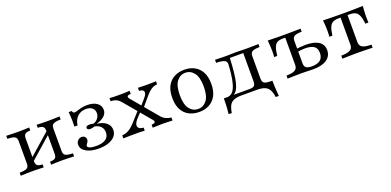

<svg xmlns="http://www.w3.org/2000/svg" viewBox="-6 -1085 3808 1872"><g transform="rotate(-20 1897.5 -149.0)"><path d="M348.4 0V-31.5Q387.9 -32.3 402.4 -44.4Q416.9 -56.5 416.9 -89.5V-329Q416.9 -358.1 402 -370.2Q387.1 -382.3 348.4 -383.1V-414.5Q363.7 -413.7 393.5 -412.5Q423.4 -411.3 454 -411.3Q490.3 -411.3 529 -412.5Q567.7 -413.7 586.3 -414.5V-383.1Q550 -382.3 528.6 -377Q507.3 -371.8 498.4 -359.3Q489.5 -346.8 489.5 -325V-89.5Q489.5 -67.7 498.4 -55.2Q507.3 -42.7 528.6 -37.5Q550 -32.3 586.3 -31.5V0Q567.7 -0.8 529 -2Q490.3 -3.2 454 -3.2Q423.4 -3.2 393.5 -2Q363.7 -0.8 348.4 0ZM33.1 0V-31.5Q87.9 -32.3 108.9 -44.4Q129.8 -56.5 129.8 -89.5V-325Q129.8 -358.1 108.9 -370.2Q87.9 -382.3 33.1 -383.1V-414.5Q51.6 -413.7 90.3 -412.5Q129 -411.3 164.5 -411.3Q196 -411.3 225.8 -412.5Q255.6 -413.7 271 -414.5V-383.1Q232.3 -382.3 217.3 -370.2Q202.4 -358.1 202.4 -325V-85.5Q202.4 -56.5 217.7 -44.4Q233.1 -32.3 271 -31.5V0Q255.6 -0.8 225.8 -2Q196 -3.2 164.5 -3.2Q129 -3.2 90.3 -2Q51.6 -0.8 33.1 0ZM189.5 -81.5 172.6 -106.5 429.8 -333.1 446.8 -308.1Z M841.9 11.3Q761.3 11.3 711.7 -16.9Q662.1 -45.2 662.1 -91.1Q662.1 -117.7 678.6 -135.1Q695.2 -152.4 719.4 -152.4Q739.5 -152.4 751.2 -141.1Q762.9 -129.8 762.9 -111.3Q762.9 -97.6 756.5 -87.1Q750 -76.6 743.5 -68.1Q737.1 -59.7 737.1 -51.6Q737.1 -37.9 761.3 -29.4Q785.5 -21 825.8 -21Q890.3 -21 924.2 -44.8Q958.1 -68.5 958.1 -113.7Q958.1 -151.6 935.5 -175.4Q912.9 -199.2 872.6 -205.6Q859.7 -201.6 847.6 -199.2Q835.5 -196.8 826.6 -196.8Q812.1 -196.8 803.6 -202.8Q795.2 -208.9 795.2 -218.5Q795.2 -228.2 804.8 -234.3Q814.5 -240.3 831.5 -240.3Q839.5 -240.3 849.6 -239.1Q859.7 -237.9 873.4 -234.7Q903.2 -244.4 921.4 -268.1Q939.5 -291.9 939.5 -321Q939.5 -354.8 916.1 -374.6Q892.7 -394.4 851.6 -394.4Q797.6 -394.4 763.3 -361.7Q729 -329 721 -271.8H688.7Q690.3 -307.3 689.5 -335.1Q688.7 -362.9 687.1 -384.7Q685.5 -406.5 683.9 -423.4H716.1Q719.4 -411.3 724.6 -406Q729.8 -400.8 738.7 -400.8Q751.6 -400.8 769.4 -407.3Q787.1 -413.7 812.9 -420.2Q838.7 -426.6 875 -426.6Q938.7 -426.6 976.2 -400Q1013.7 -373.4 1013.7 -328.2Q1013.7 -291.9 985.5 -265.3Q957.3 -238.7 904.8 -224.2V-222.6Q965.3 -215.3 999.6 -186.3Q1033.9 -157.3 1033.9 -112.9Q1033.9 -56.5 981.5 -22.6Q929 11.3 841.9 11.3Z M1402.4 0V-31.5Q1424.2 -32.3 1432.7 -37.5Q1441.1 -42.7 1440.3 -51.6Q1439.5 -60.5 1430.6 -70.2L1206.5 -336.3Q1191.1 -354 1177 -363.7Q1162.9 -373.4 1146 -377.8Q1129 -382.3 1104.8 -383.1V-415.3Q1123.4 -413.7 1152.8 -412.9Q1182.3 -412.1 1208.9 -412.1Q1225 -412.1 1241.1 -412.5Q1257.3 -412.9 1275.4 -413.7Q1293.5 -414.5 1313.7 -415.3V-383.1Q1292.7 -383.1 1283.9 -377.8Q1275 -372.6 1276.2 -364.1Q1277.4 -355.6 1285.5 -345.2L1508.1 -80.6Q1527.4 -58.1 1552.8 -46Q1578.2 -33.9 1608.1 -31.5V0Q1590.3 -0.8 1561.7 -2Q1533.1 -3.2 1506.5 -3.2Q1480.6 -3.2 1452 -2Q1423.4 -0.8 1402.4 0ZM1097.6 0V-31.5Q1124.2 -33.9 1145.6 -41.9Q1166.9 -50 1188.3 -66.5Q1209.7 -83.1 1235.5 -111.3L1332.3 -219.4L1354 -200L1287.1 -128.2Q1269.4 -106.5 1263.7 -89.1Q1258.1 -71.8 1262.9 -59.3Q1267.7 -46.8 1282.7 -39.5Q1297.6 -32.3 1319.4 -31.5V0Q1301.6 -1.6 1273.4 -2Q1245.2 -2.4 1210.5 -2.4Q1193.5 -2.4 1174.2 -2Q1154.8 -1.6 1135.5 -1.2Q1116.1 -0.8 1097.6 0ZM1379.8 -205.6 1358.1 -225 1425.8 -303.2Q1445.2 -326.6 1448 -344.4Q1450.8 -362.1 1438.7 -372.2Q1426.6 -382.3 1400 -383.1V-415.3Q1421 -414.5 1436.3 -414.1Q1451.6 -413.7 1465.7 -413.3Q1479.8 -412.9 1496 -412.9Q1522.6 -412.9 1546 -413.7Q1569.4 -414.5 1587.1 -415.3V-383.1Q1566.9 -382.3 1548 -375Q1529 -367.7 1510.1 -352Q1491.1 -336.3 1468.5 -310.5Z M1883.1 11.3Q1825.8 11.3 1779.8 -12.1Q1733.9 -35.5 1707.3 -83.5Q1680.6 -131.5 1680.6 -207.3Q1680.6 -283.1 1707.3 -331.5Q1733.9 -379.8 1779.8 -403.2Q1825.8 -426.6 1883.1 -426.6Q1941.1 -426.6 1986.3 -403.2Q2031.5 -379.8 2058.5 -331.5Q2085.5 -283.1 2085.5 -207.3Q2085.5 -132.3 2058.5 -83.9Q2031.5 -35.5 1986.3 -12.1Q1941.1 11.3 1883.1 11.3ZM1883.1 -20.2Q1937.1 -20.2 1972.2 -65.3Q2007.3 -110.5 2007.3 -207.3Q2007.3 -304 1972.2 -349.6Q1937.1 -395.2 1883.1 -395.2Q1828.2 -395.2 1793.5 -349.6Q1758.9 -304 1758.9 -207.3Q1758.9 -110.5 1793.5 -65.3Q1828.2 -20.2 1883.1 -20.2Z M2142.7 129Q2146 102.4 2148 75.8Q2150 49.2 2150.8 22.6Q2151.6 -4 2151.6 -31.5H2419.4Q2453.2 -31.5 2466.9 -44Q2480.6 -56.5 2480.6 -89.5V-385.5L2483.1 -382.3H2337.1L2341.9 -385.5Q2337.9 -296.8 2331 -235.1Q2324.2 -173.4 2314.1 -133.9Q2304 -94.4 2291.5 -71.8Q2279 -49.2 2264.1 -38.3Q2249.2 -27.4 2232.3 -23.4L2186.3 -31.5Q2209.7 -31.5 2229.4 -44.4Q2249.2 -57.3 2264.9 -89.5Q2280.6 -121.8 2291.5 -179Q2302.4 -236.3 2307.3 -325Q2309.7 -358.9 2283.5 -370.6Q2257.3 -382.3 2199.2 -383.1V-414.5Q2212.1 -414.5 2230.6 -414.1Q2249.2 -413.7 2271 -412.9Q2292.7 -412.1 2313.7 -412.1Q2334.7 -412.1 2359.3 -413.3Q2383.9 -414.5 2413.7 -414.5Q2444.4 -414.5 2469 -413.3Q2493.5 -412.1 2517.7 -412.1Q2554.8 -412.1 2592.7 -412.9Q2630.6 -413.7 2650 -414.5V-383.1Q2596 -382.3 2574.6 -370.2Q2553.2 -358.1 2553.2 -325V-89.5Q2553.2 -66.9 2561.3 -54Q2569.4 -41.1 2591.5 -36.3Q2613.7 -31.5 2655.6 -31.5Q2655.6 -4 2656.9 22.6Q2658.1 49.2 2659.7 75.8Q2661.3 102.4 2663.7 129H2631.5Q2625 80.6 2609.3 52.4Q2593.5 24.2 2563.3 12.1Q2533.1 0 2483.1 0H2324.2Q2274.2 0 2244 12.1Q2213.7 24.2 2198.4 52.4Q2183.1 80.6 2175.8 129Z M2801.6 0V-31.5Q2864.5 -32.3 2890.7 -48Q2916.9 -63.7 2916.9 -100V-383.1H2890.3Q2855.6 -383.1 2834.3 -372.2Q2812.9 -361.3 2800.8 -331Q2788.7 -300.8 2782.3 -242.7H2750Q2751.6 -253.2 2752.4 -268.1Q2753.2 -283.1 2753.2 -301.6Q2753.2 -322.6 2751.6 -354.8Q2750 -387.1 2746.8 -415.3Q2769.4 -415.3 2792.7 -414.5Q2816.1 -413.7 2842.3 -413.3Q2868.5 -412.9 2895.6 -412.9Q2922.6 -412.9 2951.6 -412.9Q2977.4 -412.9 3004 -413.3Q3030.6 -413.7 3052.8 -414.1Q3075 -414.5 3087.1 -414.5V-383.1Q3031.5 -382.3 3010.5 -369.8Q2989.5 -357.3 2989.5 -325V-90.3Q2989.5 -58.1 3007.3 -44.8Q3025 -31.5 3067.7 -31.5Q3125 -31.5 3154.4 -56Q3183.9 -80.6 3183.9 -129Q3183.9 -175.8 3154 -197.6Q3124.2 -219.4 3059.7 -219.4Q3037.9 -219.4 3012.9 -216.5Q2987.9 -213.7 2962.1 -208.1L2961.3 -238.7Q2988.7 -244.4 3019 -247.2Q3049.2 -250 3078.2 -250Q3166.9 -250 3213.3 -219.4Q3259.7 -188.7 3259.7 -129.8Q3259.7 -68.5 3209.7 -34.3Q3159.7 0 3068.5 0Q3045.2 0 3014.1 -1.6Q2983.1 -3.2 2952.4 -3.2Q2909.7 -3.2 2866.9 -2Q2824.2 -0.8 2801.6 0Z M3370.2 0V-31.5Q3435.5 -32.3 3462.9 -48Q3490.3 -63.7 3490.3 -100V-382.3H3466.9Q3432.3 -382.3 3410.1 -371Q3387.9 -359.7 3375 -329.4Q3362.1 -299.2 3355.6 -244.4H3323.4Q3325 -255.6 3325.8 -271.8Q3326.6 -287.9 3326.6 -307.3Q3326.6 -326.6 3325 -357.7Q3323.4 -388.7 3320.2 -415.3Q3339.5 -415.3 3362.1 -414.5Q3384.7 -413.7 3410.9 -413.3Q3437.1 -412.9 3465.7 -412.5Q3494.4 -412.1 3526.6 -412.1Q3558.9 -412.1 3587.9 -412.5Q3616.9 -412.9 3642.7 -413.3Q3668.5 -413.7 3691.5 -414.5Q3714.5 -415.3 3733.1 -415.3Q3730.6 -388.7 3729 -357.7Q3727.4 -326.6 3727.4 -307.3Q3727.4 -287.9 3728.2 -271.8Q3729 -255.6 3729.8 -244.4H3697.6Q3691.9 -299.2 3679 -329.4Q3666.1 -359.7 3644 -371Q3621.8 -382.3 3586.3 -382.3H3562.9V-100Q3562.9 -63.7 3590.7 -48Q3618.5 -32.3 3683.9 -31.5V0Q3659.7 -0.8 3615.3 -2Q3571 -3.2 3527.4 -3.2Q3483.1 -3.2 3438.7 -2Q3394.4 -0.8 3370.2 0Z"/></g></svg>

Font: Playfair 12pt Light
Style: Regular
Weight: 300
Designer: Claus Eggers Sørensen
Foundry: Claus Eggers Sørensen
Version: Version 2.000;gftools[0.9.28]